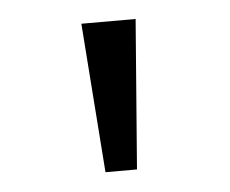

<svg xmlns="http://www.w3.org/2000/svg" viewBox="-32 -663 384 320"><g transform="rotate(-5 160.0 -503.0)"><path d="M185.5 -377.9H132.8L114.3 -627.9H205.1Z"/></g></svg>

Font: Myanmar PaOh One
Style: Regular
Weight: 400
Designer: Debbi Hosken
Foundry: SIL
Version: Version 2.8